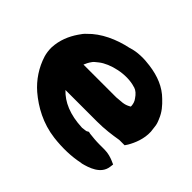

<svg xmlns="http://www.w3.org/2000/svg" viewBox="-124 -626 769 769"><g transform="rotate(45 260.5 -241.5)"><path d="M-3 -252C-3 -236 -1 -222 3 -208C18 -160 46 -118 83 -86C129 -47 188 -14 261 -5C312 1 362 0 408 -10H410H411C443 -18 495 -34 501 -81L503 -96L487 -103C475 -108 457 -114 436 -114H407C388 -114 368 -116 351 -118L342 -120L333 -115C332 -115 324 -113 311 -112C239 -115 190 -137 157 -172H336C379 -172 415 -177 451 -183H481L489 -195C503 -219 519 -256 517 -296L514 -321C513 -333 509 -344 504 -355C493 -383 475 -403 456 -421C423 -454 379 -472 326 -479C292 -484 252 -484 220 -473C158 -460 98 -433 58 -391C51 -385 43 -375 36 -364C15 -333 -1 -297 -3 -253ZM136 -295C140 -305 145 -315 153 -326C157 -332 163 -336 174 -345C208 -372 285 -393 343 -374H344C357 -370 368 -360 378 -345C385 -336 388 -326 389 -315V-310C380 -305 371 -300 356 -298L333 -296H332C327 -295 322 -295 315 -295Z"/></g></svg>

Font: SolarCharger
Style: 1050
Weight: 1000
Designer: Mew Too
Foundry: Cannot Into Space Fonts/KineticPlasma Fonts
Version: Version 1.100